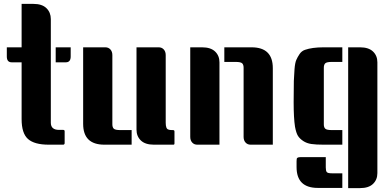

<svg xmlns="http://www.w3.org/2000/svg" viewBox="-20 -743 2015 986"><path d="M312 -8Q312 -2 306 0H230Q157 0 124 -29Q91 -58 91 -131V-423H40Q15 -423 15 -453V-500H91V-723H152Q196 -723 218.5 -701Q241 -679 241 -645V-113Q241 -76 283 -76H304Q312 -76 312 -69ZM343 -500V-453Q343 -423 318 -423H266V-500Z M407 -500H521Q537 -500 547 -489Q557 -478 557 -460V-105Q557 -89 564.5 -82Q572 -75 598 -75H656V0H516Q407 0 407 -107ZM876 -7Q876 0 871 0H770Q726 0 703.5 -21.5Q681 -43 681 -77V-500H795Q811 -500 821 -489Q831 -478 831 -460V-113Q831 -82 844 -78Q851 -75 863 -75H868Q876 -75 876 -68Z M1132 -500H1272Q1381 -500 1381 -393V0H1267Q1251 0 1241 -11Q1231 -22 1231 -40V-395Q1231 -411 1223.5 -418Q1216 -425 1190 -425H1132ZM957 -500H1018Q1062 -500 1084.5 -478.5Q1107 -457 1107 -423V0H993Q977 0 967 -11Q957 -22 957 -40Z M1738 -425H1684Q1658 -425 1650.5 -418Q1643 -411 1643 -395V-104Q1643 -89 1650.5 -82Q1658 -75 1684 -75H1738V0H1641Q1603 0 1579 -3.5Q1555 -7 1537 -19Q1519 -31 1510 -45.5Q1501 -60 1495 -92Q1488 -137 1488 -218Q1488 -299 1489 -327.5Q1490 -356 1492.5 -388Q1495 -420 1501.5 -435Q1508 -450 1518.5 -465.5Q1529 -481 1546 -487Q1583 -500 1641 -500H1738ZM1653 64V117Q1653 134 1658 140.5Q1663 147 1684 147H1738V222H1612Q1503 222 1503 115V85Q1503 70 1506.5 68Q1510 66 1511 65.5Q1512 65 1516.5 64.5Q1521 64 1523 64Q1588 64 1653 64ZM1768 -500H1829Q1873 -500 1895.5 -478.5Q1918 -457 1918 -423V146Q1918 180 1895.5 201.5Q1873 223 1829 223H1768Z"/></svg>

Font: Keania One
Style: Regular
Weight: 400
Designer: Julia Petretta
Foundry: Julia Petretta
Version: Version 1.003